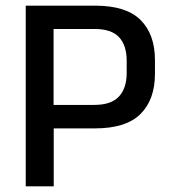

<svg xmlns="http://www.w3.org/2000/svg" viewBox="-20 -659 607 679"><path d="M137 -205V-288H313.5Q373.5 -288 400.8 -317.8Q428 -347.5 428 -400.5V-444Q428 -498.5 401 -527.5Q374 -556.5 314.5 -556.5H136.5V-639H316.5Q426.5 -639 477.2 -588.2Q528 -537.5 528 -446.5V-398Q528 -307 477 -256Q426 -205 316 -205ZM71 0V-639H169.5V-263.5L170 -218.5V0Z"/></svg>

Font: Anek Odia Medium Medium
Style: Regular
Weight: 500
Version: Version 1.003